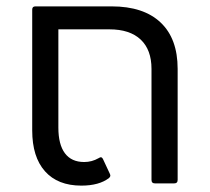

<svg xmlns="http://www.w3.org/2000/svg" viewBox="-20 -575 657 602"><path d="M330 -555Q430 -555 483.5 -504.5Q537 -454 537 -359V-11Q537 0 526 0H466Q455 0 455 -11V-359Q455 -419 421 -451Q387 -483 323 -483H163V-175Q163 -122 183.5 -94.5Q204 -67 244 -67Q268 -67 289 -79Q294 -82 296 -82Q300 -82 303 -76L324 -31Q326 -27 326 -24Q326 -21 322 -17Q291 7 235 7Q161 7 121 -38Q81 -83 81 -166V-545Q81 -555 91 -555Z"/></svg>

Font: LINE Seed Sans TH
Style: Regular
Weight: 400
Designer: Dalton Maag Ltd | Thai characters by Cadson Demak Co.,Ltd.
Foundry: Dalton Maag Ltd
Version: Version 1.002